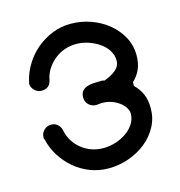

<svg xmlns="http://www.w3.org/2000/svg" viewBox="-88 -635 670 715"><g transform="rotate(-15 247.0 -277.5)"><path d="M415 -271Q433 -254 443.5 -231Q454 -208 454 -175Q454 -137 436.5 -104.5Q419 -72 389.5 -48.5Q360 -25 322.5 -12Q285 1 246 1Q208 1 174.5 -12Q141 -25 114.5 -47.5Q88 -70 69 -100Q50 -130 42 -165Q42 -167 41 -167Q40 -167 40 -169V-173Q40 -189 51.5 -200.5Q63 -212 80 -212Q94 -212 104 -203Q114 -194 117 -181Q126 -135 162 -106Q198 -77 246 -77Q270 -77 293.5 -84.5Q317 -92 335.5 -105Q354 -118 365.5 -136Q377 -154 377 -175Q377 -186 370 -197.5Q363 -209 350 -219Q337 -229 320 -235Q303 -241 282 -241Q277 -241 271.5 -240Q266 -239 261 -239Q245 -239 233 -250Q221 -261 221 -278Q221 -294 228 -302.5Q235 -311 246 -315Q257 -319 270 -320Q283 -321 295 -321Q300 -321 304.5 -321Q309 -321 314 -319Q342 -329 359.5 -343.5Q377 -358 377 -380Q377 -401 365.5 -419Q354 -437 335 -450Q316 -463 293 -470.5Q270 -478 246 -478Q223 -478 202 -470.5Q181 -463 163.5 -449Q146 -435 133.5 -416Q121 -397 117 -374Q110 -343 79 -343Q63 -343 51.5 -354.5Q40 -366 40 -381Q40 -383 41 -384Q42 -385 42 -387V-389Q50 -423 69 -453.5Q88 -484 115 -506.5Q142 -529 175.5 -542.5Q209 -556 246 -556Q287 -556 324.5 -542.5Q362 -529 391 -505Q420 -481 437 -449Q454 -417 454 -380Q454 -348 443.5 -325Q433 -302 415 -286Z"/></g></svg>

Font: VDS Compensated
Style: Light
Weight: 300
Designer: artmaker
Foundry: artmaker
Version: Version 1.000 2012 initial release